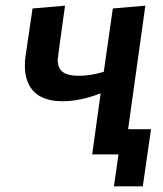

<svg xmlns="http://www.w3.org/2000/svg" viewBox="-20 -546 577 679"><path d="M485 113 514 -89H433L494 -526L379 -516L347 -292Q301 -278 258 -278Q220 -278 202 -291.5Q184 -305 184 -335Q184 -341 210 -526L95 -516L70 -345Q68 -334 68 -313Q68 -254 101 -221Q134 -188 202 -188Q264 -188 336 -216L306 0H399L383 113Z"/></svg>

Font: Brisa Sans Medium
Style: Italic
Weight: 600
Italic angle: -8°
Designer: Dalton Maag Ltd
Foundry: Dalton Maag Ltd
Version: Version 1.101;July 10, 2019;FontCreator 11.5.0.2425 64-bit